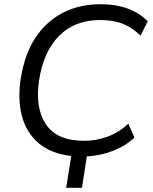

<svg xmlns="http://www.w3.org/2000/svg" viewBox="-20 -734 724 911"><path d="M294 157 318 6Q222 -5 163.5 -54.5Q105 -104 84 -183.5Q63 -263 79 -365Q106 -532 206 -623Q306 -714 459 -714Q600 -714 681 -633L647 -565Q604 -606 559.5 -622.5Q515 -639 455 -639Q336 -639 261.5 -565Q187 -491 166 -356Q145 -225 197 -145.5Q249 -66 379 -66Q435 -66 488.5 -85Q542 -104 589 -147L618 -81Q575 -41 515.5 -18Q456 5 392 8L369 157Z"/></svg>

Font: Mulish
Style: Italic
Weight: 400
Italic angle: -9°
Designer: Vernon Adams
Foundry: Vernon Adams
Version: Version 3.603; ttfautohint (v1.8.3)